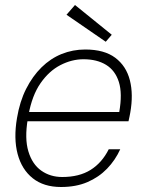

<svg xmlns="http://www.w3.org/2000/svg" viewBox="-20 -736 580 768"><path d="M224 12Q155 12 111 -23Q67 -58 50.5 -120Q34 -182 48 -264Q59 -330 84.5 -380.5Q110 -431 146 -466.5Q182 -502 226.5 -520Q271 -538 321 -538Q397 -538 441 -505Q485 -472 499.5 -415Q514 -358 501 -285Q500 -277 498 -269.5Q496 -262 494 -251H77L83 -288H457Q470 -362 455.5 -408Q441 -454 404.5 -476.5Q368 -499 314 -499Q267 -499 221.5 -475.5Q176 -452 142 -403Q108 -354 94 -276L91 -259Q78 -182 93.5 -130.5Q109 -79 145 -53.5Q181 -28 229 -28Q297 -28 342.5 -56.5Q388 -85 415 -139H461Q441 -95 408 -61Q375 -27 329.5 -7.5Q284 12 224 12ZM403 -569 246 -677 280 -716 427 -597Z"/></svg>

Font: DM Sans 9pt ExtraLight
Style: Italic
Weight: 250
Italic angle: -10°
Version: Version 4.004;gftools[0.9.30]